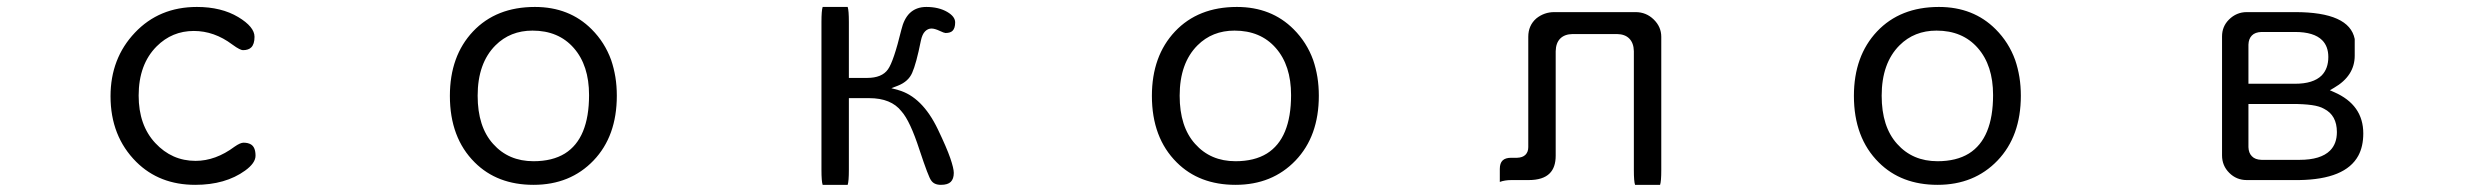

<svg xmlns="http://www.w3.org/2000/svg" viewBox="-20 -512 7040 547"><path d="M541 -492.2Q433.6 -492.2 364.3 -418.9Q294.9 -345.7 294.9 -237.8Q294.9 -124 368.2 -50.8Q434.1 14.6 536.1 14.6Q622.1 14.6 678.2 -25.9Q708 -47.4 708 -68.4Q708 -92.8 694.8 -100.6Q686.5 -105.5 673.8 -105.5Q664.6 -105.5 648.4 -94.2Q594.2 -53.7 537.1 -53.7Q469.7 -53.7 422.4 -104.5Q375 -155.3 375 -239.7Q375 -328.6 426.3 -379.9Q470.2 -423.8 532.2 -423.8Q590.3 -423.8 641.6 -385.3Q654.3 -376 661.4 -372.6Q668.5 -369.1 671.9 -369.1Q688 -369.1 695.8 -377Q705.1 -386.2 705.1 -407.2Q705.1 -435.5 658.7 -463.4Q610.4 -492.2 541 -492.2Z M1497.1 -424.8Q1571.3 -424.8 1614.7 -375.2Q1658.2 -325.7 1658.2 -241.2Q1658.2 -117.7 1589.4 -74.7Q1553.7 -52.7 1500 -52.7Q1428.7 -52.7 1384.8 -102.1Q1340.8 -150.9 1340.8 -239.3Q1340.8 -332 1391.6 -382.8Q1433.6 -424.8 1497.1 -424.8ZM1503.9 -492.2Q1393.6 -492.2 1327.6 -422.4Q1261.7 -352.5 1261.7 -238.8Q1261.7 -119.6 1332.5 -49.3Q1396.5 14.6 1500 14.6Q1604.5 14.6 1670.9 -54.7Q1737.3 -124 1737.3 -239.3Q1737.3 -267.1 1733.2 -292.5Q1729 -317.9 1721.2 -340.8Q1703.1 -391.1 1665.5 -428.7Q1602.1 -492.2 1503.9 -492.2Z M2395 14.6Q2398.4 4.4 2398.4 -28.3V-232.4H2456.1Q2519 -232.4 2548.3 -194.8Q2572.8 -167.5 2599.6 -85Q2625.5 -6.8 2632.8 2Q2641.1 14.6 2660.6 14.6Q2680.2 14.6 2688.7 6.1Q2697.3 -2.4 2697.3 -19.5Q2697.3 -32.2 2687.3 -61.5Q2677.2 -90.8 2651.9 -143.6Q2607.4 -236.3 2539.1 -255.4L2519.5 -260.7L2538.6 -268.1Q2567.9 -279.8 2578.6 -304.2Q2590.3 -330.1 2603.5 -396Q2607.4 -414.6 2615.5 -422.6Q2623.5 -430.7 2633.8 -430.7Q2643.1 -430.7 2657.7 -423.8Q2663.6 -420.9 2668 -419.4Q2672.4 -418 2673.8 -418Q2687.5 -418 2693.8 -424.3Q2701.2 -431.6 2701.2 -448.2Q2701.2 -464.8 2678.7 -478Q2654.3 -492.2 2619.1 -492.2Q2589.8 -492.2 2571.3 -474.1Q2555.2 -458 2547.9 -427.2Q2525.9 -336.9 2509.8 -314.5Q2492.7 -290 2450.2 -290H2398.4V-449.2Q2398.4 -482.4 2395 -492.2H2323.7Q2320.3 -481.9 2320.3 -449.2V-28.3Q2320.3 4.9 2323.7 14.6Z M3497.1 -424.8Q3571.3 -424.8 3614.7 -375.2Q3658.2 -325.7 3658.2 -241.2Q3658.2 -117.7 3589.4 -74.7Q3553.7 -52.7 3500 -52.7Q3428.7 -52.7 3384.8 -102.1Q3340.8 -150.9 3340.8 -239.3Q3340.8 -332 3391.6 -382.8Q3433.6 -424.8 3497.1 -424.8ZM3503.9 -492.2Q3393.6 -492.2 3327.6 -422.4Q3261.7 -352.5 3261.7 -238.8Q3261.7 -119.6 3332.5 -49.3Q3396.5 14.6 3500 14.6Q3604.5 14.6 3670.9 -54.7Q3737.3 -124 3737.3 -239.3Q3737.3 -267.1 3733.2 -292.5Q3729 -317.9 3721.2 -340.8Q3703.1 -391.1 3665.5 -428.7Q3602.1 -492.2 3503.9 -492.2Z M4252.9 6.3Q4267.1 1 4286.1 1H4335Q4376 1 4395 -18.1Q4412.1 -35.2 4412.1 -68.4V-366.2Q4412.6 -389.6 4425 -402.1Q4437.5 -414.6 4460 -415H4586.9Q4609.4 -414.6 4621.6 -402.3Q4634.3 -389.6 4634.8 -366.2V-27.3Q4634.8 4.9 4638.2 14.6H4709.5Q4712.9 4.9 4712.9 -27.3V-407.2Q4712.9 -435.5 4691.4 -456.5Q4669.9 -477.5 4639.6 -477.5H4408.2Q4379.4 -477.5 4356.9 -459.5Q4334 -439.5 4334 -407.2V-92.8Q4334 -79.1 4325.9 -71Q4317.9 -63 4302.2 -62.5H4301.8H4285.2Q4268.6 -62.5 4260.7 -54.7Q4252.9 -46.9 4252.9 -30.8Z M5497.1 -424.8Q5571.3 -424.8 5614.7 -375.2Q5658.2 -325.7 5658.2 -241.2Q5658.2 -117.7 5589.4 -74.7Q5553.7 -52.7 5500 -52.7Q5428.7 -52.7 5384.8 -102.1Q5340.8 -150.9 5340.8 -239.3Q5340.8 -332 5391.6 -382.8Q5433.6 -424.8 5497.1 -424.8ZM5503.9 -492.2Q5393.6 -492.2 5327.6 -422.4Q5261.7 -352.5 5261.7 -238.8Q5261.7 -119.6 5332.5 -49.3Q5396.5 14.6 5500 14.6Q5604.5 14.6 5670.9 -54.7Q5737.3 -124 5737.3 -239.3Q5737.3 -267.1 5733.2 -292.5Q5729 -317.9 5721.2 -340.8Q5703.1 -391.1 5665.5 -428.7Q5602.1 -492.2 5503.9 -492.2Z M6385.7 -273.4V-384.8Q6386.2 -401.4 6395.5 -410.9Q6404.8 -420.4 6422.9 -420.9H6518.6Q6572.3 -420.9 6595.7 -397.5Q6613.3 -379.9 6613.3 -349.6Q6613.3 -316.4 6594.2 -296.9Q6570.3 -273.4 6518.6 -273.4ZM6385.7 -215.8H6510.7Q6543.9 -215.8 6566.2 -212.6Q6588.4 -209.5 6601.1 -202.1Q6637.7 -183.6 6637.7 -135.7Q6637.7 -102.5 6618.2 -83Q6591.8 -56.6 6531.2 -56.6H6422.9Q6404.8 -57.1 6395.5 -66.9Q6386.2 -76.2 6385.7 -92.8ZM6688.5 -400.9Q6673.3 -477.5 6518.6 -477.5H6380.9Q6351.6 -477.5 6330.1 -456.1Q6310.5 -436.5 6310.5 -408.2V-69.3Q6310.5 -40 6331.1 -19.5Q6351.6 1 6380.9 1H6530.3Q6662.1 -1 6698.7 -68.4Q6712.9 -94.7 6712.9 -131.8Q6712.9 -213.4 6629.9 -249.5L6617.7 -254.9L6629.4 -261.7Q6688.5 -295.9 6688.5 -353.5ZM6601.1 -202.1 6600.6 -202.6Q6600.6 -202.1 6601.1 -202.1Z"/></svg>

Font: YuPearl-Light
Style: Light
Weight: 300
Designer: Max Yao
Foundry: Max-Everyday
Version: Version 1.011; ttfautohint (v1.8.3)